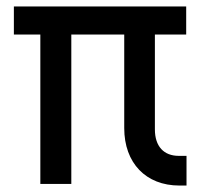

<svg xmlns="http://www.w3.org/2000/svg" viewBox="-20 -570 640 595"><path d="M558 5V-87H534C488 -87 460 -116 460 -169V-463H557V-550H23V-463H105V0H201V-463H365V-173C365 -65 432 5 536 5Z"/></svg>

Font: Tekne LDO Medium
Style: Regular
Weight: 500
Monospace: yes
Designer: Alessio Laiso, Mario Rullo, Paolo Rosset
Foundry: Alessio Laiso
Version: Version 1.000;hotconv 1.0.109;makeotfexe 2.5.65596